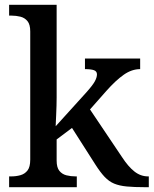

<svg xmlns="http://www.w3.org/2000/svg" viewBox="-20 -780 640 800"><path d="M18 0V-45H27Q47 -45 65 -50Q83 -55 94.5 -69.5Q106 -84 106 -115V-649Q106 -678 94.5 -692Q83 -706 65 -710.5Q47 -715 27 -715H18V-760H216V-374Q216 -361 215.5 -340.5Q215 -320 214 -300.5Q213 -281 212.5 -267.5Q212 -254 212 -254L337 -392Q365 -423 374.5 -440Q384 -457 384 -470Q384 -483 371.5 -487.5Q359 -492 334 -492V-536H564V-492Q529 -492 495.5 -468.5Q462 -445 423 -401L355 -324L488 -126Q514 -86 540 -65.5Q566 -45 597 -45H600V0H586Q539 0 508 -3Q477 -6 455.5 -15Q434 -24 416 -43Q398 -62 377 -95L280 -247L216 -199V-111Q216 -82 227.5 -68Q239 -54 257 -49.5Q275 -45 295 -45H300V0Z"/></svg>

Font: Noto Serif Toto Medium
Style: Regular
Weight: 500
Designer: Monotype Design Team
Foundry: Monotype Imaging Inc.
Version: Version 2.001; ttfautohint (v1.8.4.7-5d5b)